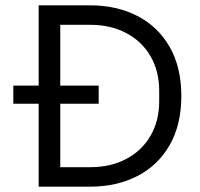

<svg xmlns="http://www.w3.org/2000/svg" viewBox="-20 -700 751 720"><path d="M160 -73H318Q395 -73 453.5 -104Q512 -135 544.5 -191Q577 -247 577 -320V-360Q577 -433 544.5 -489Q512 -545 453.5 -576Q395 -607 318 -607H160V-680H318Q417 -680 494.5 -640.5Q572 -601 616 -524.5Q660 -448 660 -340Q660 -232 616 -155.5Q572 -79 494.5 -39.5Q417 0 318 0H160ZM125 -680H206V0H125ZM30 -379H350V-311H30Z"/></svg>

Font: TASA Orbiter VF Text
Style: Regular
Weight: 400
Designer: Weizhong Zhang
Foundry: 本地遙控
Version: Version 1.001;Glyphs 3.2 (3192)